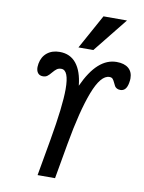

<svg xmlns="http://www.w3.org/2000/svg" viewBox="-104 -1055 846 1126"><g transform="rotate(10 319.0 -492.0)"><path d="M274.5 -524Q274.5 -638 229.5 -638Q213 -638 202.5 -630.2Q192 -622.5 179 -607Q166.5 -591.5 156 -583.8Q145.5 -576 130 -576Q110 -576 99.8 -588.8Q89.5 -601.5 89.5 -624Q89.5 -630 91.5 -644Q99 -686.5 128.5 -710.2Q158 -734 203 -734Q266 -734 302.2 -688.5Q338.5 -643 347 -558Q387.5 -647 436 -690.5Q484.5 -734 542 -734Q588 -734 613 -712.8Q638 -691.5 638 -652.5Q638 -642 635.5 -628Q627 -576 591 -576Q578 -576 569.8 -580.8Q561.5 -585.5 557.2 -592.5Q553 -599.5 548 -611Q541.5 -625.5 535 -632.8Q528.5 -640 515.5 -640Q464 -640 420.2 -525.8Q376.5 -411.5 341 -210L304 0H200L238.5 -218Q274.5 -424 274.5 -524ZM306 -779 419 -984H559L394.5 -779Z"/></g></svg>

Font: JuliaMono SemiBoldItalic
Style: Regular
Weight: 600
Italic angle: -9°
Monospace: yes
Designer: cormullion
Foundry: corm
Version: Version 0.049; ttfautohint (v1.8.4)